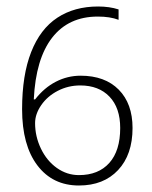

<svg xmlns="http://www.w3.org/2000/svg" viewBox="-20 -564 469 591"><path d="M48 -228Q48 -333 76 -404Q104 -475 156.5 -509.5Q209 -544 282 -544Q317 -544 345 -535V-503Q319 -513 281 -513Q191 -513 140.5 -448Q90 -383 84 -258H88Q116 -294 152 -312.5Q188 -331 228 -331Q303 -331 345.5 -288Q388 -245 388 -170Q388 -88 343.5 -40.5Q299 7 223 7Q142 7 95 -55Q48 -117 48 -228ZM223 -25Q283 -25 316.5 -62.5Q350 -100 350 -170Q350 -232 317 -266.5Q284 -301 227 -301Q190 -301 158 -284.5Q126 -268 107 -240.5Q88 -213 88 -185Q88 -144 106 -106.5Q124 -69 155 -47Q186 -25 223 -25Z"/></svg>

Font: Azad Pori Unicode
Style: Regular
Weight: 400
Designer: Abul Kalam Azad
Foundry: Lipighor Font Foundry
Version: Version 1.026;December 22, 2019;FontCreator 12.0.0.2547 64-b